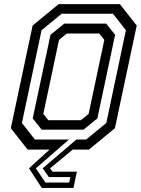

<svg xmlns="http://www.w3.org/2000/svg" viewBox="-20 -720 678 924"><path d="M557 -700 638 -597 533 -103 408 0H330L221 90L232.5 106H350L333.5 184.5H181L119.5 90L218.5 0H113L32 -103L137 -597L262 -700ZM148 -48.5H312L152.5 90L198.5 158.5H313L318.5 132H215L185.5 90L347.5 -48.5H394.5L491.5 -128L586 -574.5L523.5 -654H277L180 -574.5L85.5 -128ZM180.5 -96 137.5 -150 223 -552.5 289.5 -606.5H491L534 -552.5L448.5 -150L382 -96ZM212.5 -141.5H369.5L406.5 -172L482 -528L458 -558.5H301L264 -528L188.5 -172Z"/></svg>

Font: Tourney Expanded Medium
Style: Italic
Weight: 500
Width: 7
Italic angle: -12°
Designer: Tyler Finck
Foundry: Etcetera Type Co
Version: Version 1.010; ttfautohint (v1.8.3)